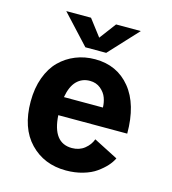

<svg xmlns="http://www.w3.org/2000/svg" viewBox="-105 -776 781 873"><g transform="rotate(15 285.0 -340.0)"><path d="M450.5 -689.5 324 -553H226L99.5 -689.5H216L275.5 -611.5L334 -689.5ZM493 -101.5Q484 -82.5 467.5 -64.2Q451 -46 426.2 -28.2Q401.5 -10.5 364.5 0.2Q327.5 11 285 11Q181.5 11 115.5 -57.8Q49.5 -126.5 49.5 -251Q49.5 -314 68 -364.2Q86.5 -414.5 118.5 -446.2Q150.5 -478 192.8 -495Q235 -512 284 -512Q387.5 -512 449.5 -436.2Q511.5 -360.5 511.5 -223H187Q194.5 -94.5 285 -94.5Q319.5 -94.5 344 -114Q368.5 -133.5 378 -160.5ZM286 -411Q249 -411 224.2 -385.8Q199.5 -360.5 190.5 -309H374Q373.5 -332.5 365.5 -354.5Q357.5 -376.5 336.8 -393.8Q316 -411 286 -411Z"/></g></svg>

Font: League Mono Narrow SemiBold
Style: Regular
Weight: 600
Width: 3
Designer: Tyler Finck
Foundry: The League of Moveable Type / Tyler Finck
Version: Version 2.210